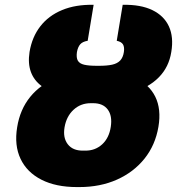

<svg xmlns="http://www.w3.org/2000/svg" viewBox="-20 -757 732 787"><path d="M373.5 -465.8H384.3Q473.6 -465.8 532.5 -438.7Q591.3 -411.6 616.5 -360.6Q641.6 -309.6 629.4 -237.3Q616.7 -162.1 572.3 -106.7Q527.8 -51.3 459.5 -20.8Q391.1 9.8 305.2 9.8H295.4Q209 9.8 149.7 -20.5Q90.3 -50.8 64.2 -106Q38.1 -161.1 50.3 -235.4Q62 -308.6 104 -360.1Q146 -411.6 214.6 -438.7Q283.2 -465.8 373.5 -465.8ZM361.8 -334H352.1Q310.5 -334 281.5 -307.1Q252.4 -280.3 244.6 -235.4Q237.3 -192.4 257.8 -165.8Q278.3 -139.2 319.8 -139.6H329.6Q370.1 -139.2 398.7 -165.3Q427.2 -191.4 434.1 -237.3Q440.9 -282.2 421.6 -308.1Q402.3 -334 361.8 -334ZM376.5 -487.3H386.2Q418.5 -487.3 439.7 -491.9Q460.9 -496.6 472.7 -509Q484.4 -521.5 487.8 -543.9Q490.7 -564 484.1 -575Q477.5 -585.9 458.5 -589.8L482.9 -737.3Q556.6 -738.8 604.5 -715.6Q652.3 -692.4 672.4 -648.7Q692.4 -605 682.1 -543.9Q672.4 -482.4 631.6 -440.7Q590.8 -398.9 522.9 -377.7Q455.1 -356.4 363.8 -356.4H354Q285.6 -356.4 234.9 -368.2Q184.1 -379.9 151.9 -403.3Q119.6 -426.8 106.7 -461.9Q93.8 -497.1 101.1 -543.9Q111.3 -605.5 145.3 -649.2Q179.2 -692.9 234.6 -715.8Q290 -738.8 363.8 -737.3L339.4 -589.8Q318.4 -586.4 308.8 -575.4Q299.3 -564.5 295.4 -543.9Q292 -520.5 299.1 -508.3Q306.2 -496.1 325.2 -491.7Q344.2 -487.3 376.5 -487.3Z"/></svg>

Font: Inter 20pt Black
Style: Italic
Weight: 900
Italic angle: -9.3988°
Version: Version 4.001;git-66647c0bb